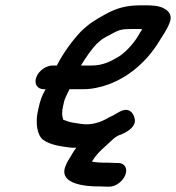

<svg xmlns="http://www.w3.org/2000/svg" viewBox="-20 -537 661 721"><path d="M514.2 -427.6C509.9 -420.7 503.5 -410.8 497.5 -400.1C480.7 -372.5 451.8 -341.2 427.5 -325.4C396 -306.2 365.8 -291 324.6 -291H284.1C301.6 -321 328.9 -358.5 342 -371.1C362 -390.4 367.3 -393 397.8 -409C425.1 -423.3 431 -428 474.3 -428C492.9 -428 504.1 -428.3 514.2 -427.6ZM389.6 74C365.6 74 342.8 73.7 325 69.7C339.6 46.3 355.6 29.1 381.1 7.3C401.9 -11.3 407.4 -18.7 419.8 -25.5C420.5 -25.9 422 -26.8 423.1 -27.6C423.1 -27.6 500 -51.1 484.7 -95.5C484.4 -96.3 473.6 -141.3 429.2 -117.5C413.5 -108.5 402.6 -101.9 391.8 -97.4C390.5 -96.8 388.3 -95.7 386.7 -94.7C359.2 -78.1 322.9 -65.6 285.1 -71.7C260.1 -75.2 244 -77 228.4 -83.5C224.1 -85.3 217.4 -87.5 217.4 -87.5C217.3 -87.7 216 -91.6 214.5 -99.1C211.3 -116.8 215.1 -131 221.2 -157.7C225 -170.4 231.8 -183.2 241 -202H291.7C312.4 -202 331.5 -204.3 353.1 -209.9C445.5 -231.4 526.8 -297.8 577.5 -381.5C589.3 -401.7 606.6 -423.4 617.9 -454C626.2 -476.5 616.3 -493 601 -502.3C578 -517.6 548 -517 507.2 -517C451.6 -517 415.3 -505.4 374 -482.5C341.1 -464 317.3 -451.4 283.4 -418.2C254.9 -388.5 217.6 -339.1 193.4 -291H177.6C154.6 -291 126 -273 116.3 -247C107.2 -222.2 119.9 -202 144.7 -202H151.2C148.8 -197.3 145.6 -191.5 143.6 -187.5C129.6 -160.3 126.1 -136.5 120.7 -111.9C114.5 -78.9 117.6 -29.5 142.9 -11.2C169.8 7.2 205.6 12.2 240.8 16.8C249.6 17.9 256.7 17.9 266.5 17.6C259.4 27 252.5 37 246.4 48.9C240.4 58 231.5 71.6 225.1 89C195.4 169.3 354.8 163 354.8 163C362.4 163.5 372.9 164 380.4 164H390.4C416.4 164 442.5 142 451 119C460 94.7 447.6 75 423.3 75H413.3C407.2 75 398.6 74 389.6 74Z"/></svg>

Font: Just Breathe
Style: BdObl7
Weight: 400
Foundry: Cannot Into Space Fonts
Version: Version 0.72